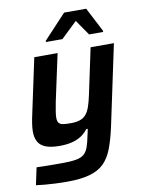

<svg xmlns="http://www.w3.org/2000/svg" viewBox="-99 -795 813 1071"><g transform="rotate(-10 307.0 -260.0)"><path d="M192 206Q161 206 128.5 204.5Q96 203 67.5 200.5Q39 198 18 195L39 97Q74 98 99.5 98.5Q125 99 145 99Q165 99 180 99Q231 99 261 94Q291 89 307.5 75Q324 61 333 35.5Q342 10 350 -31Q352 -39 354 -48Q356 -57 357 -65H349Q333 -43 310 -28Q287 -13 256.5 -5.5Q226 2 186 2Q137 2 107.5 -10Q78 -22 65.5 -45Q53 -68 53 -102Q53 -122 56.5 -145.5Q60 -169 66 -196L133 -510H265L208 -245Q202 -214 198.5 -192.5Q195 -171 195 -156Q195 -136 202.5 -126.5Q210 -117 226.5 -114.5Q243 -112 270 -112Q302 -112 323 -119.5Q344 -127 357.5 -143.5Q371 -160 380 -186.5Q389 -213 397 -251L452 -510H584L486 -48Q471 19 452.5 67.5Q434 116 403.5 146.5Q373 177 322 191.5Q271 206 192 206ZM212 -582V-589L340 -726H465L536 -589V-582H456L396 -669L305 -582Z"/></g></svg>

Font: Saira Thin SemiBold
Style: Italic
Weight: 600
Italic angle: -12°
Version: Version 1.101